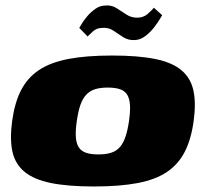

<svg xmlns="http://www.w3.org/2000/svg" viewBox="-20 -668 737 695"><path d="M320 7Q226 7 164.5 -5.5Q103 -18 69 -46Q35 -74 25 -119Q15 -164 24 -230Q33 -296 56 -341Q79 -386 120.5 -414Q162 -442 227 -454.5Q292 -467 386 -467Q480 -467 541.5 -454.5Q603 -442 636.5 -414Q670 -386 680 -341Q690 -296 681 -230Q672 -164 649 -119Q626 -74 585 -46Q544 -18 479 -5.5Q414 7 320 7ZM336 -109Q363 -109 382 -115Q401 -121 413.5 -135Q426 -149 434 -172.5Q442 -196 447 -230Q452 -265 450.5 -288Q449 -311 440.5 -325Q432 -339 414.5 -345Q397 -351 370 -351Q343 -351 324 -345Q305 -339 292 -325Q279 -311 271 -288Q263 -265 258 -230Q253 -196 254.5 -172.5Q256 -149 265 -135Q274 -121 291.5 -115Q309 -109 336 -109ZM466 -523Q444 -522 426 -533.5Q408 -545 390.5 -557Q373 -569 350 -567Q330 -567 316 -554Q302 -541 297 -536L267 -567Q267 -567 274 -579Q281 -591 294 -607Q307 -623 324.5 -635.5Q342 -648 362 -648Q384 -650 402 -638.5Q420 -627 437.5 -615.5Q455 -604 476 -604Q499 -604 514.5 -617.5Q530 -631 537 -640L567 -613Q567 -613 559 -599.5Q551 -586 537.5 -568.5Q524 -551 505.5 -537Q487 -523 466 -523Z"/></svg>

Font: Genos Thin Black
Style: Italic
Weight: 900
Italic angle: -8°
Version: Version 1.010